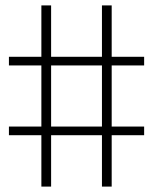

<svg xmlns="http://www.w3.org/2000/svg" viewBox="-20 -690 570 710"><path d="M513 -190V-222H393V-448H513V-480H393V-670H357V-480H169V-670H133V-480H13V-448H133V-222H13V-190H133V0H169V-190H357V0H393V-190ZM357 -222H169V-448H357Z"/></svg>

Font: TitilliumText22L
Style: 1 wt
Weight: 100
Designer: Campivisivi
Foundry: Campivisivi
Version: 1.000